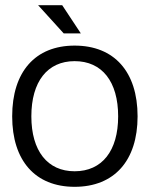

<svg xmlns="http://www.w3.org/2000/svg" viewBox="-20 -708 578 741"><path d="M268 -532C116 -532 27 -431 27 -259C27 -88 116 13 268 13C421 13 511 -88 511 -259C511 -431 421 -532 268 -532ZM101 -259C101 -393 163 -472 268 -472C374 -472 436 -393 436 -259C436 -126 374 -47 268 -47C163 -47 101 -126 101 -259ZM127 -688 226 -579H292L220 -688Z"/></svg>

Font: Non Bureau Light
Style: Regular
Weight: 300
Designer: Jona Saucedo
Foundry: Non Foundry
Version: Version 1.000;FEAKit 1.0